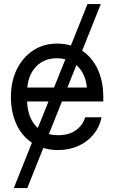

<svg xmlns="http://www.w3.org/2000/svg" viewBox="-20 -748 576 972"><path d="M49.8 204.1 141.6 -25.4Q90.3 -59.6 62.7 -120.1Q35.2 -180.7 35.2 -256.8Q35.2 -335.4 64.9 -396.5Q94.7 -457.5 147.5 -492.4Q200.2 -527.3 268.6 -527.3Q305.7 -527.3 338.9 -517.6L422.9 -727.5H490.2L396 -491.2Q446.8 -457.5 474.9 -396.7Q502.9 -335.9 502.9 -256.8V-234.4H293.5L227.5 -69.3Q249.5 -63.5 274.4 -63.5Q329.6 -63.5 364.5 -88.9Q399.4 -114.3 411.1 -154.3H494.1Q484.4 -105 453.6 -67.6Q422.9 -30.3 376.7 -9.3Q330.6 11.7 274.4 11.7Q234.4 11.7 199.2 1L118.2 204.1ZM253.4 -304.7 311 -447.8Q291 -453.1 268.6 -453.1Q205.1 -453.1 164.8 -413.1Q124.5 -373 118.2 -304.7ZM171.4 -100.1 225.6 -234.4H117.2Q120.6 -146 171.4 -100.1ZM366.7 -418.5 321.3 -304.7H419.9Q412.6 -378.4 366.7 -418.5Z"/></svg>

Font: Inter Display
Style: Regular
Weight: 400
Designer: Rasmus Andersson
Foundry: rsms
Version: Version 4.000;git-37864ae